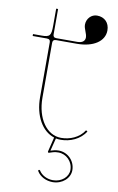

<svg xmlns="http://www.w3.org/2000/svg" viewBox="-97 -714 609 991"><g transform="rotate(10 207.5 -219.0)"><path d="M143 -500H252C338 -500 395 -538 395 -595C395 -635 369 -661.5 329.5 -661.5C299.5 -661.5 275.5 -636 275.5 -604.5C275.5 -583 292 -560 292 -540C292 -525.5 283 -510 252 -510H143C130 -510 125 -516 125 -527V-660H115V-571.5C115 -518.5 108.5 -510 65 -510H20V-500H94.5C108 -500 112.5 -493.5 112.5 -482.5V-195C112.5 -97.5 156 -23 220 -3L201.5 73C201.5 73.5 201 74.5 201.5 76C202 78 204 80 207.5 79C223 74 234 69 255.5 69C296.5 69 332 103 332 147C332 183 298 215 252 215C220.5 215 192 200 178 177C177.5 176 174.5 173.5 171 175.5C167.5 177.5 169 181 169.5 182C185.5 209 218 225 252 225C302 225 342 189.5 342 147C342 97.5 302.5 59 255.5 59C237.5 59 226.5 63 213 67L230 0C238 2 246.5 2.5 255.5 2.5C303 2.5 355.5 -18 384 -63.5L376 -68.5C349.5 -26.5 300.5 -7.5 255.5 -7.5C180 -7.5 125 -86 125 -195V-482.5C125 -493.5 130 -500 143 -500Z"/></g></svg>

Font: ZnikomitNo24
Style: Regular
Weight: 500
Designer: gluk
Foundry: gluk
Version: Version 0.55